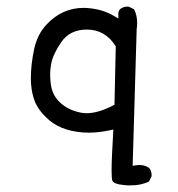

<svg xmlns="http://www.w3.org/2000/svg" viewBox="-20 -437 540 583"><path d="M243.7 -93.3Q234.9 -93.3 226.6 -94.7Q184.6 -103 160.2 -127.9Q138.2 -149.4 134.3 -181.6Q132.3 -195.8 132.3 -211.2Q132.3 -226.6 135.3 -242.7Q140.6 -272 166 -309.1Q192.4 -347.2 243.7 -347.2Q298.8 -347.2 330.1 -298.3L331.5 -296.4L327.6 -119.1L323.2 -116.7Q277.8 -93.3 243.7 -93.3ZM353.5 124.5Q365.2 126 372.1 126Q393.6 126 407.2 122.8Q420.9 119.6 432.1 114.7L439.9 99.1Q440.4 97.2 440.4 95.7Q440.4 81.5 432.6 72.8Q419.9 64 403.3 64Q398.4 64 392.6 64.9L382.8 66.4L395 -348.1Q396.5 -357.9 396.5 -367.2Q396.5 -390.1 387.2 -408.7L371.6 -416.5Q369.6 -417 368.2 -417Q354 -417 344.7 -409.2Q339.4 -403.8 339.4 -395.5V-380.9L326.7 -388.2Q294.9 -407.2 255.4 -411.6Q244.1 -413.1 233.9 -413.1Q168.5 -413.1 121.1 -362.3Q93.8 -333 84 -289.6Q73.7 -241.2 73.7 -199.7Q73.7 -165.5 82.5 -138.2Q91.8 -108.4 118.2 -82.5Q139.6 -60.5 167.5 -49.1Q195.3 -37.6 232.4 -34.7Q241.2 -34.2 250 -34.2Q279.8 -34.2 313.5 -41.5L324.2 -43.5Q318.8 44.9 318.8 80.6Q318.8 106.9 321.3 111.8Q326.2 122.1 353.5 124.5Z"/></svg>

Font: NaikaiFont
Style: Light
Weight: 300
Version: Version 1.89